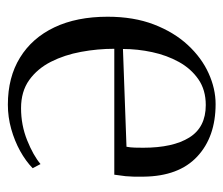

<svg xmlns="http://www.w3.org/2000/svg" viewBox="-60 -500 568 488"><g transform="rotate(-90 224.0 -256.0)"><path d="M203.5 8Q120 8 70 -38.8Q20 -85.5 19 -175Q18.5 -204.5 20.2 -220.8Q22 -237 24 -249.5H344Q344 -292 336.2 -334Q328.5 -376 311 -410.5Q293.5 -445 264.5 -465.8Q235.5 -486.5 193 -486.5Q150 -486.5 111.5 -471Q73 -455.5 51 -437L40.5 -457Q58.5 -474.5 84.2 -488.8Q110 -503 140.2 -511.5Q170.5 -520 202 -520Q271.5 -520 321.5 -489.2Q371.5 -458.5 398.5 -401.8Q425.5 -345 425.5 -266.5Q425.5 -200 405.8 -148.8Q386 -97.5 353.5 -62.5Q321 -27.5 281.8 -9.8Q242.5 8 203.5 8ZM201 -17Q239.5 -17 266.5 -35.8Q293.5 -54.5 310.5 -85.2Q327.5 -116 335.5 -153.2Q343.5 -190.5 343.5 -227.5L95 -218.5Q93 -207.5 92.8 -197Q92.5 -186.5 92.5 -176Q92.5 -100.5 118.5 -58.8Q144.5 -17 201 -17Z"/></g></svg>

Font: Merriweather 144pt Light
Style: Regular
Weight: 300
Version: Version 2.100